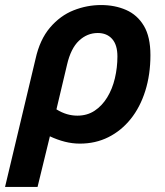

<svg xmlns="http://www.w3.org/2000/svg" viewBox="-47 -557 653 762"><path d="M-27 185 94 -323Q111 -400 151.5 -447.5Q192 -495 245 -516Q298 -537 354 -537Q409 -537 453.5 -517.5Q498 -498 524 -454.5Q550 -411 550 -338Q550 -261 529.5 -196Q509 -131 471.5 -84.5Q434 -38 383 -12.5Q332 13 270 13Q240 13 210.5 5.5Q181 -2 151 -16L102 185ZM260 -98Q299 -98 328.5 -117.5Q358 -137 378.5 -170.5Q399 -204 409 -246.5Q419 -289 419 -333Q419 -379 398 -402.5Q377 -426 341 -426Q299 -426 266.5 -395.5Q234 -365 219 -300L177 -123Q198 -110 218.5 -104Q239 -98 260 -98Z"/></svg>

Font: Ubuntu Sans
Style: Bold Italic
Weight: 700
Italic angle: -13.5°
Designer: Dalton Maag Ltd
Foundry: Dalton Maag Ltd
Version: Version 1.006